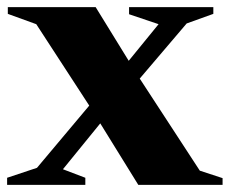

<svg xmlns="http://www.w3.org/2000/svg" viewBox="-47 -520 646 540"><path d="M-27 0V-20L57 -48L204 -223L55 -452L-25 -481V-500H222L315 -349L399 -452L316 -480V-500H553V-481L478 -454L346 -299L515 -40L579 -19V0H342L235 -173L130 -44L193 -20V0Z"/></svg>

Font: Wittgenstein Extrabold
Style: Regular
Weight: 800
Designer: Jörg Drees
Foundry: Jörg Drees
Version: Version 1.303; ttfautohint (v1.8.4.7-5d5b)